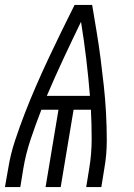

<svg xmlns="http://www.w3.org/2000/svg" viewBox="-21 -755 541 775"><path d="M-1 0 12 -74Q21 -131 39.5 -187Q58 -243 79.5 -298.5Q101 -354 125 -409Q149 -464 174.5 -518.5Q200 -573 226.5 -627Q253 -681 280 -735H351Q360 -681 369 -627Q378 -573 385 -518.5Q392 -464 398 -409Q404 -354 407 -298.5Q410 -243 410 -186.5Q410 -130 400 -74L388 0H327L339 -74Q349 -133 349 -193Q349 -253 346 -312H276L224 0H163L215 -312H146Q123 -253 103 -193.5Q83 -134 73 -74L61 0ZM168 -368H342Q336 -443 327 -518Q318 -593 306 -667Q270 -593 235 -518Q200 -443 168 -368Z"/></svg>

Font: Iosevka Curly Light Oblique
Style: Regular
Weight: 300
Italic angle: -9°
Monospace: yes
Designer: Belleve Invis
Foundry: Belleve Invis
Version: Version 11.1.0; ttfautohint (v1.8.3)